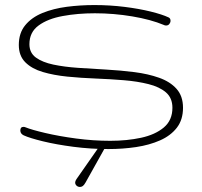

<svg xmlns="http://www.w3.org/2000/svg" viewBox="-20 -574 792 752"><path d="M404.8 9.8Q335.4 9.8 267.8 1Q200.2 -7.8 148.2 -20.5Q96.2 -33.2 72.8 -43.9Q59.6 -50.3 59.6 -63Q59.6 -77.1 72.3 -77.1Q75.7 -77.1 79.1 -75.7Q104.5 -65.4 157.7 -53Q210.9 -40.5 278.1 -31.5Q345.2 -22.5 412.1 -22.5Q477.1 -22.5 532.5 -34.4Q587.9 -46.4 621.6 -74.7Q655.3 -103 655.3 -151.9Q655.3 -190.4 629.9 -212.2Q604.5 -233.9 561.5 -244.6Q518.6 -255.4 465.1 -259.8Q411.6 -264.2 354.5 -266.4Q297.4 -268.6 243.9 -273.9Q190.4 -279.3 147.5 -292Q104.5 -304.7 79.1 -330.1Q53.7 -355.5 53.7 -397.9Q53.7 -444.8 78.9 -475.3Q104 -505.9 146.5 -523.2Q189 -540.5 241.7 -547.4Q294.4 -554.2 349.6 -554.2Q410.2 -554.2 467.3 -547.1Q524.4 -540 569.8 -528.8Q615.2 -517.6 640.1 -505.9Q647.9 -502.4 647.9 -492.7Q647.9 -485.8 643.3 -480Q638.7 -474.1 630.4 -474.1Q625.5 -474.1 622.1 -476.1Q570.8 -497.6 498 -509.8Q425.3 -522 351.6 -522Q284.2 -522 225.6 -511.2Q167 -500.5 131.1 -474.1Q95.2 -447.8 95.2 -400.9Q95.2 -367.2 120.6 -348.6Q146 -330.1 189 -321Q231.9 -312 285.4 -308.3Q338.9 -304.7 396 -301.5Q453.1 -298.3 506.6 -291.5Q560.1 -284.7 603 -269.5Q646 -254.4 671.4 -226.1Q696.8 -197.8 696.8 -151.9Q696.8 -105 672.6 -73.7Q648.4 -42.5 606.9 -24.2Q565.4 -5.9 513.2 2Q460.9 9.8 404.8 9.8ZM293.5 158.2Q285.2 158.2 279.8 153.1Q274.4 147.9 274.4 141.1Q274.4 135.3 279.3 127.9L372.1 -4.9Q378.4 -14.2 384.8 -14.2Q393.6 -14.2 393.6 -3.4Q393.6 0.5 391.6 3.9L314.9 141.1Q309.1 151.4 304 154.8Q298.8 158.2 293.5 158.2Z"/></svg>

Font: Gruppo
Style: Regular
Weight: 400
Designer: Vernon Adams
Foundry: Vernon Adams
Version: Version 1.001; ttfautohint (v1.8.4.7-5d5b);gftools[0.9.28]